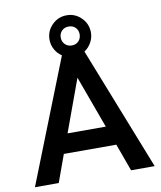

<svg xmlns="http://www.w3.org/2000/svg" viewBox="-93 -935 847 1009"><g transform="rotate(-10 330.5 -430.5)"><path d="M271 -658Q248 -673 234.5 -697.5Q221 -722 221 -750Q221 -796 253.5 -828.5Q286 -861 332 -861Q377 -861 409.5 -828.5Q442 -796 442 -750Q442 -722 428 -697Q414 -672 391 -657L650 0H524L471 -146H191L138 0H11ZM382 -751Q382 -773 368 -787Q354 -801 332 -801Q309 -801 295 -786.5Q281 -772 281 -751Q281 -729 295.5 -714.5Q310 -700 332 -700Q354 -700 368 -714.5Q382 -729 382 -751ZM433 -249 331 -528 229 -249Z"/></g></svg>

Font: Hanken Grotesk SemiBold
Style: Regular
Weight: 600
Designer: Alfredo Marco Pradil
Foundry: Hanken Design Co.
Version: Version 3.014